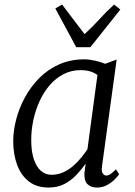

<svg xmlns="http://www.w3.org/2000/svg" viewBox="-20 -834 606 864"><path d="M439 -86Q435.5 -61.5 443 -52.8Q450.5 -44 458 -44Q468 -44 478 -51.2Q488 -58.5 502 -72L516 -50Q512.5 -44 499 -29.5Q485.5 -15 464.2 -2.5Q443 10 417 10Q390 10 374 -5Q358 -20 360 -56L365.5 -97.5Q347 -72 324 -47.2Q301 -22.5 270.2 -6.2Q239.5 10 198.5 10Q145.5 10 110.2 -17.2Q75 -44.5 57.2 -91.8Q39.5 -139 39.5 -199.5Q39.5 -245.5 52.8 -296.5Q66 -347.5 92 -395.5Q118 -443.5 156.5 -482.5Q195 -521.5 246 -544.2Q297 -567 360 -567Q380.5 -567 406.5 -561.2Q432.5 -555.5 453.5 -547L505 -566ZM418.5 -496.5Q403 -508 384 -513.2Q365 -518.5 344 -518.5Q301 -518.5 265.8 -500.2Q230.5 -482 203.5 -450.5Q176.5 -419 158 -378.5Q139.5 -338 130 -293.2Q120.5 -248.5 120.5 -204.5Q120.5 -152.5 132.2 -117.5Q144 -82.5 164.5 -65Q185 -47.5 211.5 -47.5Q240.5 -47.5 265 -58.8Q289.5 -70 309.8 -87.8Q330 -105.5 346 -125.2Q362 -145 373.5 -162.5ZM323 -621.5 229 -796 259.5 -813.5Q284.5 -780 309.8 -747Q335 -714 360.5 -680.5Q397.5 -714 427 -747Q456.5 -780 493.5 -813.5L521.5 -791L386.5 -621.5Z"/></svg>

Font: Merriweather 20pt Light
Style: Italic
Weight: 300
Italic angle: -7.8°
Version: Version 2.101